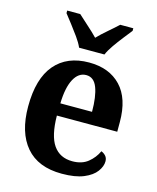

<svg xmlns="http://www.w3.org/2000/svg" viewBox="-116 -846 766 937"><g transform="rotate(15 267.0 -378.0)"><path d="M286 10Q166 10 104.5 -62Q43 -134 43 -265Q43 -406 104 -477.5Q165 -549 276 -549Q378 -549 436.5 -487.5Q495 -426 495 -307V-258H190Q191 -156 224 -109Q257 -62 320 -62Q368 -62 398.5 -86.5Q429 -111 445 -146Q458 -141 467.5 -130.5Q477 -120 477 -103Q477 -78 457.5 -51.5Q438 -25 396 -7.5Q354 10 286 10ZM351 -320Q351 -397 334 -441.5Q317 -486 278 -486Q239 -486 216 -443Q193 -400 191 -320ZM209 -606Q199 -629 180 -655.5Q161 -682 141 -708Q121 -734 106 -753V-766H172Q191 -748 221 -721.5Q251 -695 272 -673Q293 -695 324 -721.5Q355 -748 374 -766H440V-753Q425 -734 404.5 -708Q384 -682 365.5 -655.5Q347 -629 337 -606Z"/></g></svg>

Font: Noto Serif Khmer SemiCondensed
Style: Bold
Weight: 700
Width: 4
Designer: Danh Hong and the Monotype Design Team
Foundry: Monotype Imaging Inc.
Version: Version 2.004; ttfautohint (v1.8.4.7-5d5b)